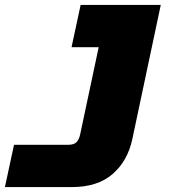

<svg xmlns="http://www.w3.org/2000/svg" viewBox="-41 -583 711 781"><path d="M613 -563 497 -16Q478 72 417 125Q356 178 251 178H-21L16 6H236Q261 6 271 -5.5Q281 -17 285 -36L397 -563ZM250 -391 287 -563H425L388 -391Z"/></svg>

Font: Azeret Mono Thin Black
Style: Italic
Weight: 900
Italic angle: -12°
Version: Version 1.002